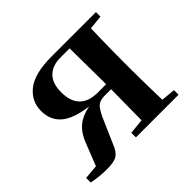

<svg xmlns="http://www.w3.org/2000/svg" viewBox="-131 -704 881 881"><g transform="rotate(-45 310.0 -263.0)"><path d="M305.2 0V-29.8L378.9 -37.1L380.9 -236.8H340.8Q302.7 -236.8 286.6 -215.8Q270.5 -194.8 253.9 -154.8L208 -49.8Q195.3 -17.1 176 -3.7Q156.7 9.8 106.9 9.8Q62 9.8 12.2 0V-29.8L82 -36.1L123 -140.1Q139.6 -186.5 169.9 -214.1Q200.2 -241.7 253.9 -252Q162.6 -264.2 122.8 -299.1Q83 -334 83 -393.1Q83 -456.5 133.5 -496.3Q184.1 -536.1 294.9 -536.1H582V-506.8L513.2 -500Q512.2 -471.7 511.5 -435.8Q510.7 -399.9 510.3 -364.5Q509.8 -329.1 509.8 -300.8V-234.9Q509.8 -207 510.3 -171.6Q510.7 -136.2 511.5 -100.6Q512.2 -64.9 513.2 -36.1L582 -29.8V0ZM380.9 -269V-300.8L378.9 -503.9H319.8Q267.6 -503.9 238.3 -475.1Q209 -446.3 209 -388.2Q209 -330.1 238.5 -299.6Q268.1 -269 328.1 -269Z"/></g></svg>

Font: Source Han Serif TW
Style: Bold
Weight: 700
Designer: Ryoko NISHIZUKA Ë•øÂ°öÊ∂ºÂ≠ê (kana & ideographs); Frank Grie√ühammer (Latin, Greek & Cyrillic); Wenlong ZHANG Âº†ÊñáÈæô 
Foundry: Adobe
Version: Version 2.003;hotconv 1.1.1;makeotfexe 2.6.0